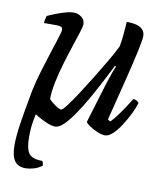

<svg xmlns="http://www.w3.org/2000/svg" viewBox="-80 -566 710 831"><g transform="rotate(10 275.0 -150.0)"><path d="M89 200Q54 200 39 177.5Q24 155 24 109Q24 70 32.5 13.5Q41 -43 55 -116L98 -64Q90 -34 85 -3.5Q80 27 80 64Q80 114 94.5 135Q109 156 154 156Q156 158 158 164Q160 170 160 176Q143 189 123 194.5Q103 200 89 200ZM183 0Q168 0 146.5 -9Q125 -18 103.5 -30.5Q82 -43 67.5 -55.5Q53 -68 51 -74Q51 -102 60 -143Q69 -184 82.5 -228.5Q96 -273 109 -313Q122 -353 131 -381Q140 -409 140 -417Q140 -427 133 -430Q126 -433 114 -433H58Q58 -442 60.5 -451.5Q63 -461 64 -465Q81 -473 102 -481Q123 -489 142.5 -494.5Q162 -500 176 -500Q197 -500 212 -488Q227 -476 227 -457Q227 -448 218.5 -421Q210 -394 197 -355Q184 -316 171 -272.5Q158 -229 149.5 -187.5Q141 -146 141 -114Q152 -101 170 -89Q188 -77 196 -77Q202 -77 219.5 -100Q237 -123 261.5 -160.5Q286 -198 312.5 -241Q339 -284 362 -323.5Q385 -363 398 -390Q403 -412 405.5 -443.5Q408 -475 410 -500Q436 -500 454 -495Q472 -490 481.5 -479Q491 -468 491 -451Q491 -436 480 -384.5Q469 -333 449 -253Q429 -173 403 -70L414 -63Q425 -73 440.5 -93.5Q456 -114 471 -137Q486 -160 496 -176Q504 -176 511 -172Q518 -168 521 -163Q515 -142 501.5 -114.5Q488 -87 471 -60.5Q454 -34 436 -17Q418 0 402 0Q388 0 368.5 -8Q349 -16 333.5 -26.5Q318 -37 315 -44L369 -222Q378 -249 385.5 -271Q393 -293 398 -301L393 -304Q376 -270 354.5 -229Q333 -188 310 -147.5Q287 -107 264 -73.5Q241 -40 220.5 -20Q200 0 183 0Z"/></g></svg>

Font: Texturina 12pt
Style: Italic
Weight: 400
Italic angle: -11°
Designer: Guillermo Torres Carreño
Foundry: Omnibus-Type
Version: Version 1.002